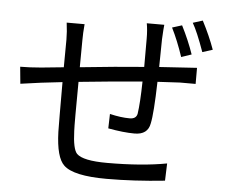

<svg xmlns="http://www.w3.org/2000/svg" viewBox="-55 -852 1110 940"><g transform="rotate(5 500.0 -381.5)"><path d="M814 -601Q788 -679 757 -741L805 -756Q841 -685 864 -618ZM718 -751Q716 -738 713 -680L712 -611Q712 -565 711 -543L896 -555V-476H819Q772 -474 709 -470Q705 -313 694 -264Q684 -208 619 -208Q565 -208 489 -222L491 -293Q545 -280 589 -280Q621 -280 626 -306Q634 -359 636 -465Q499 -454 324 -436Q322 -233 324 -195Q327 -106 348 -84Q379 -53 498 -53Q668 -53 791 -76L788 9Q637 25 502 25Q339 25 291 -21Q251 -58 247 -184Q246 -226 246 -428L142 -416L41 -402L33 -485Q78 -485 136 -490L246 -501L247 -637Q247 -675 241 -720H329Q325 -676 325 -640Q325 -560 324 -508Q505 -527 638 -537V-677Q638 -717 632 -751ZM904 -788Q941 -717 965 -650L915 -634Q880 -732 856 -773Z"/></g></svg>

Font: Source Han Sans K Regular
Style: Regular
Weight: 400
Designer: Ryoko NISHIZUKA  (kana & ideographs); Paul D. Hunt (Latin, Greek & Cyrillic); Wenlong ZHANG  (bopomofo); Sandoll Communi
Foundry: Adobe Systems Incorporated
Version: Version 1.00 July 18, 2014, initial release